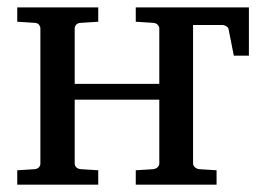

<svg xmlns="http://www.w3.org/2000/svg" viewBox="-20 -502 726 522"><path d="M26.9 0V-39.1L74.2 -42Q82.5 -43 86.2 -47.6Q89.8 -52.2 89.8 -57.1V-424.8Q89.8 -429.7 86.2 -434.6Q82.5 -439.5 74.2 -439.9L26.9 -442.9V-481.9H247.1V-442.9L200.2 -439.9Q190.9 -439.5 187 -434.6Q183.1 -429.7 183.1 -424.8V-273.9H413.1V-424.8Q413.1 -429.7 408.7 -434.6Q404.3 -439.5 396 -439.9L349.1 -442.9V-481.9H568.8V-442.9L522 -459.5Q514.2 -459 509.5 -454.1Q504.9 -449.2 504.9 -444.3V-57.1Q504.9 -52.2 509.5 -47.6Q514.2 -43 522 -42L568.8 -39.1V0H349.1V-39.1L396 -42Q404.3 -43 408.7 -47.6Q413.1 -52.2 413.1 -57.1V-231H183.1V-57.1Q183.1 -52.2 187 -47.6Q190.9 -43 200.2 -42L247.1 -39.1V0ZM615.7 -350.6 601.6 -421.9Q601.1 -427.2 595.2 -430.7Q589.4 -434.1 585 -434.1H447.8L449.2 -481.9H656.7V-350.6Z"/></svg>

Font: Charis
Style: Regular
Weight: 400
Designer: Walt Agee, Miriam Martin, Annie Olsen, Victor Gaultney, Lorna Priest, Alan Ward, Bob Hallissy, Martin Hosken, Sharon Cor
Foundry: SIL Global
Version: Version 7.000